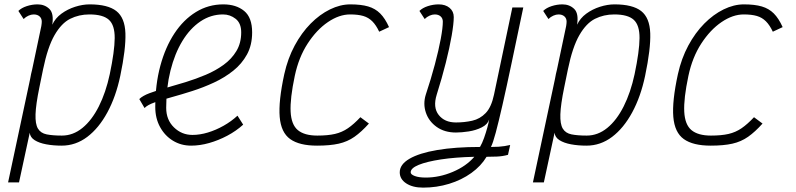

<svg xmlns="http://www.w3.org/2000/svg" viewBox="-20 -652 3640 878"><path d="M390 -632Q473 -632 512 -601.5Q551 -571 553.5 -500Q556 -429 530 -305Q510 -210 471 -138Q432 -66 379 -26Q326 14 262 14Q224 14 191.5 8Q159 2 138.5 -11Q118 -24 116 -45L67 182H17L117 -287Q118 -293 119.5 -299.5Q121 -306 122 -313Q123 -318 124.5 -323.5Q126 -329 127 -334L169 -533Q170 -539 170.5 -544.5Q171 -550 171 -553Q171 -568 161 -577Q151 -586 134 -586Q123 -586 110.5 -580.5Q98 -575 88 -565L64 -602Q78 -616 102.5 -624Q127 -632 152 -632Q184 -632 205.5 -611.5Q227 -591 219 -539Q233 -569 261 -589.5Q289 -610 323.5 -621Q358 -632 390 -632ZM482 -313Q504 -418 504.5 -477.5Q505 -537 478 -561.5Q451 -586 389 -586Q341 -586 301 -566Q261 -546 229.5 -491.5Q198 -437 177 -335L160 -252Q144 -174 142.5 -129.5Q141 -85 153.5 -64Q166 -43 193.5 -37.5Q221 -32 263 -32Q314 -32 357 -67Q400 -102 432 -165.5Q464 -229 482 -313Z M1066 -123 1092 -82Q1060 -53 1019.5 -31.5Q979 -10 936.5 2Q894 14 854 14Q808 14 771 -8.5Q734 -31 712 -71Q690 -111 690 -163Q690 -265 713 -350.5Q736 -436 777.5 -499Q819 -562 876 -597Q933 -632 1001 -632Q1060 -632 1096.5 -602Q1133 -572 1133 -504Q1133 -446 1109.5 -403Q1086 -360 1046.5 -328.5Q1007 -297 958.5 -274.5Q910 -252 860 -236Q810 -220 764.5 -207.5Q719 -195 686.5 -183.5Q654 -172 641 -158L617 -199Q632 -214 664 -226Q696 -238 739 -250Q782 -262 829 -276.5Q876 -291 921 -310Q966 -329 1002.5 -355.5Q1039 -382 1061 -418.5Q1083 -455 1083 -504Q1083 -546 1057.5 -566Q1032 -586 1000 -586Q944 -586 896.5 -554Q849 -522 814 -464.5Q779 -407 759.5 -329Q740 -251 740 -159Q740 -104 775.5 -69.5Q811 -35 860 -35Q894 -35 930.5 -46Q967 -57 1002.5 -77Q1038 -97 1066 -123Z M1628 -116 1667 -87Q1633 -49 1601 -26.5Q1569 -4 1529 5Q1489 14 1430 14Q1349 14 1307 -16Q1265 -46 1259 -117.5Q1253 -189 1280 -313Q1296 -385 1327.5 -443.5Q1359 -502 1400.5 -544Q1442 -586 1489 -609Q1536 -632 1582 -632Q1631 -632 1663.5 -622.5Q1696 -613 1718.5 -590.5Q1741 -568 1759 -528L1714 -507Q1700 -537 1682.5 -554.5Q1665 -572 1641 -579Q1617 -586 1581 -586Q1531 -586 1479.5 -551Q1428 -516 1387 -453Q1346 -390 1328 -305Q1306 -201 1309 -141.5Q1312 -82 1342 -57Q1372 -32 1431 -32Q1479 -32 1511.5 -39.5Q1544 -47 1571 -65.5Q1598 -84 1628 -116Z M1915 206Q1867 206 1837.5 186.5Q1808 167 1808 136Q1808 100 1852.5 74Q1897 48 1979.5 34Q2062 20 2175 20Q2185 3 2193.5 -21Q2202 -45 2208.5 -68.5Q2215 -92 2217 -106Q2210 -83 2183 -69.5Q2156 -56 2123.5 -51Q2091 -46 2065 -46Q2013 -46 1977 -71.5Q1941 -97 1927.5 -137Q1914 -177 1927 -219Q1951 -291 1968.5 -357Q1986 -423 1995.5 -474Q2005 -525 2005 -553Q2005 -568 1995 -577Q1985 -586 1968 -586Q1957 -586 1944.5 -580.5Q1932 -575 1922 -565L1898 -602Q1912 -616 1936.5 -624Q1961 -632 1986 -632Q2017 -632 2036 -616Q2055 -600 2055 -574Q2055 -544 2045.5 -489Q2036 -434 2018.5 -364.5Q2001 -295 1977 -219Q1959 -161 1986 -126.5Q2013 -92 2065 -92Q2104 -92 2139.5 -100Q2175 -108 2201 -135Q2227 -162 2239 -219L2323 -618H2373Q2343 -475 2319.5 -363.5Q2296 -252 2278 -173Q2260 -94 2247 -45.5Q2234 3 2225 20Q2246 20 2260.5 19Q2275 18 2287.5 16Q2300 14 2313 11L2303 56Q2278 63 2251.5 64Q2225 65 2205 65Q2180 107 2135.5 139Q2091 171 2034 188.5Q1977 206 1915 206ZM1927 160Q1989 160 2050.5 134Q2112 108 2149 65Q2062 67 1996.5 77Q1931 87 1894.5 102Q1858 117 1858 136Q1858 146 1877 153Q1896 160 1927 160Z M2790 -632Q2873 -632 2912 -601.5Q2951 -571 2953.5 -500Q2956 -429 2930 -305Q2910 -210 2871 -138Q2832 -66 2779 -26Q2726 14 2662 14Q2624 14 2591.5 8Q2559 2 2538.5 -11Q2518 -24 2516 -45L2467 182H2417L2517 -287Q2518 -293 2519.5 -299.5Q2521 -306 2522 -313Q2523 -318 2524.5 -323.5Q2526 -329 2527 -334L2569 -533Q2570 -539 2570.5 -544.5Q2571 -550 2571 -553Q2571 -568 2561 -577Q2551 -586 2534 -586Q2523 -586 2510.5 -580.5Q2498 -575 2488 -565L2464 -602Q2478 -616 2502.5 -624Q2527 -632 2552 -632Q2584 -632 2605.5 -611.5Q2627 -591 2619 -539Q2633 -569 2661 -589.5Q2689 -610 2723.5 -621Q2758 -632 2790 -632ZM2882 -313Q2904 -418 2904.5 -477.5Q2905 -537 2878 -561.5Q2851 -586 2789 -586Q2741 -586 2701 -566Q2661 -546 2629.5 -491.5Q2598 -437 2577 -335L2560 -252Q2544 -174 2542.5 -129.5Q2541 -85 2553.5 -64Q2566 -43 2593.5 -37.5Q2621 -32 2663 -32Q2714 -32 2757 -67Q2800 -102 2832 -165.5Q2864 -229 2882 -313Z M3428 -116 3467 -87Q3433 -49 3401 -26.5Q3369 -4 3329 5Q3289 14 3230 14Q3149 14 3107 -16Q3065 -46 3059 -117.5Q3053 -189 3080 -313Q3096 -385 3127.5 -443.5Q3159 -502 3200.5 -544Q3242 -586 3289 -609Q3336 -632 3382 -632Q3431 -632 3463.5 -622.5Q3496 -613 3518.5 -590.5Q3541 -568 3559 -528L3514 -507Q3500 -537 3482.5 -554.5Q3465 -572 3441 -579Q3417 -586 3381 -586Q3331 -586 3279.5 -551Q3228 -516 3187 -453Q3146 -390 3128 -305Q3106 -201 3109 -141.5Q3112 -82 3142 -57Q3172 -32 3231 -32Q3279 -32 3311.5 -39.5Q3344 -47 3371 -65.5Q3398 -84 3428 -116Z"/></svg>

Font: Victor Mono Thin
Style: Italic
Weight: 100
Italic angle: -12°
Monospace: yes
Designer: Rune Bjørnerås
Version: Version 1.561;gftools[0.9.30]